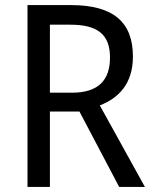

<svg xmlns="http://www.w3.org/2000/svg" viewBox="-20 -734 603 754"><path d="M259 -714H88V0H176V-296H292L448 0H549L372 -320C446 -349 502 -405 502 -512C502 -647 425 -714 259 -714ZM256 -637C362 -637 412 -600 412 -508C412 -417 364 -370 263 -370H176V-637Z"/></svg>

Font: Noto Sans Georgian SemiCondensed
Style: Regular
Weight: 400
Width: 4
Designer: Monotype Design Team, Akaki Razmadze
Foundry: Google LLC
Version: Version 2.005